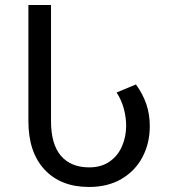

<svg xmlns="http://www.w3.org/2000/svg" viewBox="-20 -734 672 764"><path d="M334 10Q222 10 157.5 -59Q93 -128 93 -252V-714H183V-252Q183 -160 222.5 -114Q262 -68 335 -68Q383 -68 416 -91Q449 -114 465.5 -152Q482 -190 482 -234Q482 -266 473 -300.5Q464 -335 444 -366L521 -398Q549 -359 562.5 -319Q576 -279 576 -232Q576 -164 547 -109Q518 -54 463.5 -22Q409 10 334 10Z"/></svg>

Font: Go Noto Current
Style: Regular
Weight: 400
Designer: Monotype Design Team
Foundry: Monotype Imaging Inc.
Version: Version 2.007; ttfautohint (v1.8) -l 8 -r 50 -G 200 -x 14 -D